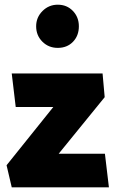

<svg xmlns="http://www.w3.org/2000/svg" viewBox="-20 -798 492 818"><path d="M47 -342H207L8 -94L30 0H444L427 -143H230L426 -384L417 -485H30ZM316 -686Q316 -725 290.5 -751.5Q265 -778 226 -778Q188 -778 161 -751Q134 -724 134 -686Q134 -647 160.5 -620.5Q187 -594 226 -594Q266 -594 291 -620Q316 -646 316 -686Z"/></svg>

Font: Catamaran
Style: Regular
Weight: 900
Designer: Pria Ravichandran
Version: Version 1.001;PS 001.000;hotconv 1.0.70;makeotf.lib2.5.58329